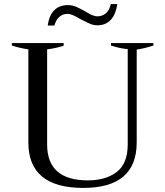

<svg xmlns="http://www.w3.org/2000/svg" viewBox="-20 -911 810 941"><path d="M312 -886Q333 -886 352.5 -878Q372 -870 398 -855Q417 -843 431 -837Q445 -831 458 -831Q481 -831 498.5 -845.5Q516 -860 523 -891H555Q548 -842 523.5 -814.5Q499 -787 456 -787Q439 -787 422.5 -794Q406 -801 375 -817Q353 -830 338 -836.5Q323 -843 310 -843Q287 -843 270 -827.5Q253 -812 247 -786H214Q221 -837 246.5 -861.5Q272 -886 312 -886ZM119 -213V-669Q73 -676 38 -688V-700H292V-687Q257 -675 211 -669V-203Q211 -27 411 -27Q499 -27 552.5 -68.5Q606 -110 606 -203V-670Q565 -674 524 -688V-700H732V-688Q686 -673 650 -668V-213Q650 10 388 10Q119 10 119 -213Z"/></svg>

Font: Trirong
Style: Regular
Weight: 400
Designer: Katatrad Team
Foundry: CadsonDemak
Version: Version 1.001